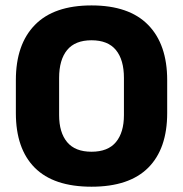

<svg xmlns="http://www.w3.org/2000/svg" viewBox="-20 -673 675 708"><path d="M317.5 15.5Q178 15.5 108.2 -54.5Q38.5 -124.5 38.5 -256V-377.5Q38.5 -509.5 108.8 -581.2Q179 -653 317.5 -653Q456 -653 526.2 -581.2Q596.5 -509.5 596.5 -377.5V-256Q596.5 -124.5 526.5 -54.5Q456.5 15.5 317.5 15.5ZM317.5 -113.5Q378 -113.5 407.5 -149Q437 -184.5 437 -248.5V-385.5Q437 -452.5 407.5 -488.5Q378 -524.5 317.5 -524.5Q257 -524.5 227.5 -488.5Q198 -452.5 198 -385.5V-248.5Q198 -184.5 227.5 -149Q257 -113.5 317.5 -113.5Z"/></svg>

Font: Anek Bangla
Style: Bold
Weight: 700
Designer: Sulekha Rajkumar (Bangla), Yesha Goshar (Latin)
Foundry: Ek Type
Version: Version 1.003